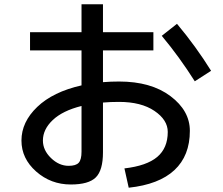

<svg xmlns="http://www.w3.org/2000/svg" viewBox="-20 -825 1040 895"><path d="M120 -675H360V-805H460V-675H695V-590H460V-442Q496 -445 535 -445Q684 -445 774.5 -377Q865 -309 865 -215Q865 -99 793 -32Q721 35 580 50L560 -40Q664 -52 713 -93.5Q762 -135 762 -210Q762 -266 700 -308Q638 -350 535 -350Q494 -350 460 -347V-115Q460 -31 426.5 2Q393 35 310 35Q217 35 148.5 -25.5Q80 -86 80 -170Q80 -256 153.5 -326.5Q227 -397 360 -427V-590H120ZM734 -658 805 -714Q893 -609 964 -495L888 -446Q816 -560 734 -658ZM360 -331Q272 -309 226 -265.5Q180 -222 180 -170Q180 -125 217.5 -88.5Q255 -52 300 -52Q334 -52 347 -66.5Q360 -81 360 -118Z"/></svg>

Font: Mplus 1p Medium
Style: Regular
Weight: 500
Version: Version 1.061